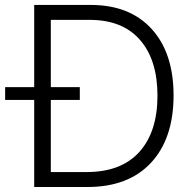

<svg xmlns="http://www.w3.org/2000/svg" viewBox="-40 -747 777 767"><path d="M309.7 0H96.6V-347.7H-19.5V-398.8H96.6V-727.3H322.4Q478.3 -727.3 565.9 -631.2Q653.4 -535.2 653.4 -365.4Q653.1 -193.2 563 -96.6Q473 0 309.7 0ZM163 -59.7H305.8Q444.2 -59.7 516.7 -140.1Q589.1 -220.5 589.1 -365.4Q588.8 -508.2 519 -587.9Q449.2 -667.6 318.5 -667.6H163V-398.8H278.8V-347.7H163Z"/></svg>

Font: Inter Light BETA
Style: Regular
Weight: 300
Designer: Rasmus Andersson
Foundry: rsms
Version: Version 3.011;git-f93a4a705